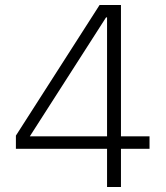

<svg xmlns="http://www.w3.org/2000/svg" viewBox="-20 -753 670 773"><path d="M467 -154V0H411V-154H44V-207L381 -733H467V-204H582V-154ZM411 -683H407L100 -204H411Z"/></svg>

Font: IBM Plex Sans JP Light
Style: Regular
Weight: 300
Designer: Mike Abbink; Paul van der Laan; Pieter van Rosmalen; Wujin Sim; Yejin Wi; Jinhee Kim; Boomi Park; Yona Kim; Kichan Ma
Foundry: Sandoll Inc.
Version: Version 1.002